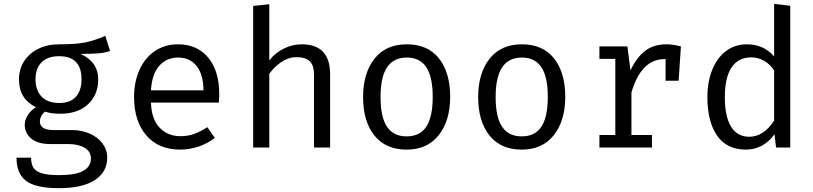

<svg xmlns="http://www.w3.org/2000/svg" viewBox="-20 -769 4240 1001"><path d="M554 -503Q524 -493 489 -490.5Q454 -488 400 -488Q492 -446 492 -355Q492 -275 439 -225.5Q386 -176 294 -176Q247 -176 215 -187Q203 -178 195.5 -164Q188 -150 188 -136Q188 -91 258 -91H353Q405 -91 447.5 -72.5Q490 -54 514.5 -21Q539 12 539 52Q539 129 473.5 170.5Q408 212 288 212Q166 212 116 174Q66 136 66 53H142Q142 86 154.5 105.5Q167 125 198.5 134.5Q230 144 288 144Q373 144 413.5 122Q454 100 454 57Q454 21 421 1.5Q388 -18 336 -18H242Q177 -18 143 -46.5Q109 -75 109 -118Q109 -143 124 -167.5Q139 -192 167 -210Q122 -233 100.5 -268.5Q79 -304 79 -355Q79 -408 105.5 -449.5Q132 -491 179.5 -514.5Q227 -538 289 -538Q379 -538 426 -548Q473 -558 529 -582ZM165 -355Q165 -299 196.5 -265.5Q228 -232 290 -232Q346 -232 375.5 -264.5Q405 -297 405 -356Q405 -476 288 -476Q227 -476 196 -443.5Q165 -411 165 -355Z M920 -59Q959 -59 991.5 -70.5Q1024 -82 1061 -106L1100 -50Q1063 -21 1015.5 -5Q968 11 920 11Q806 11 742.5 -63.5Q679 -138 679 -263Q679 -342 707 -404.5Q735 -467 787 -502.5Q839 -538 908 -538Q1008 -538 1065.5 -468.5Q1123 -399 1123 -279Q1123 -256 1121 -234H767Q770 -147 812.5 -103Q855 -59 920 -59ZM767 -298H1041Q1040 -381 1005 -425Q970 -469 909 -469Q848 -469 810 -425.5Q772 -382 767 -298Z M1384 -454Q1415 -494 1460 -516Q1505 -538 1553 -538Q1701 -538 1701 -382V0H1617V-381Q1617 -428 1595 -449.5Q1573 -471 1525 -471Q1484 -471 1446 -445Q1408 -419 1384 -384V0H1300V-738L1384 -747Z M2327 -264Q2327 -140 2267.5 -64.5Q2208 11 2100 11Q1991 11 1932 -62.5Q1873 -136 1873 -263Q1873 -388 1932.5 -463Q1992 -538 2101 -538Q2210 -538 2268.5 -464.5Q2327 -391 2327 -264ZM1964 -263Q1964 -159 1997.5 -108.5Q2031 -58 2100 -58Q2169 -58 2202.5 -108.5Q2236 -159 2236 -264Q2236 -368 2202.5 -418.5Q2169 -469 2101 -469Q2032 -469 1998 -418Q1964 -367 1964 -263Z M2927 -264Q2927 -140 2867.5 -64.5Q2808 11 2700 11Q2591 11 2532 -62.5Q2473 -136 2473 -263Q2473 -388 2532.5 -463Q2592 -538 2701 -538Q2810 -538 2868.5 -464.5Q2927 -391 2927 -264ZM2564 -263Q2564 -159 2597.5 -108.5Q2631 -58 2700 -58Q2769 -58 2802.5 -108.5Q2836 -159 2836 -264Q2836 -368 2802.5 -418.5Q2769 -469 2701 -469Q2632 -469 2598 -418Q2564 -367 2564 -263Z M3530 -527 3518 -348H3450V-461H3445Q3323 -461 3272 -287V-65H3379V0H3105V-65H3188V-462H3105V-527H3251L3267 -402Q3299 -470 3343.5 -504Q3388 -538 3456 -538Q3488 -538 3530 -527Z M4100 -739V0H4026L4018 -69Q3989 -29 3951 -9Q3913 11 3869 11Q3769 11 3718.5 -62Q3668 -135 3668 -263Q3668 -342 3693 -404.5Q3718 -467 3764.5 -502.5Q3811 -538 3874 -538Q3961 -538 4016 -475V-749ZM3759 -263Q3759 -161 3791.5 -108.5Q3824 -56 3886 -56Q3961 -56 4016 -140V-402Q3994 -435 3963 -452.5Q3932 -470 3896 -470Q3830 -470 3794.5 -418Q3759 -366 3759 -263Z"/></svg>

Font: Fira Mono
Style: Regular
Weight: 400
Designer: Carrois Corporate & Edenspiekermann AG
Foundry: Carrois Corporate GbR & Edenspiekermann AG
Version: Version 3.206